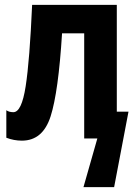

<svg xmlns="http://www.w3.org/2000/svg" viewBox="-20 -569 548 789"><path d="M449 200 508 -110H460V-549H112Q102 -321 85.5 -214.5Q69 -108 35 -108Q17 -108 6 -116V-3Q37 9 70 9Q156 9 188 -91Q220 -191 235 -432H326V0H380L323 200Z"/></svg>

Font: Noto Sans Mono UI Condensed ExtraBold
Style: Regular
Weight: 800
Width: 3
Designer: Monotype Design team
Foundry: Monotype Imaging Inc.
Version: 1.000